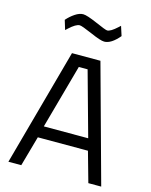

<svg xmlns="http://www.w3.org/2000/svg" viewBox="-134 -1009 864 1095"><g transform="rotate(15 298.0 -461.5)"><path d="M24 0ZM446 -178H150L100 0H24L214 -692H382L572 0H496ZM167 -247H429L324 -626H272ZM291 -830Q229 -857 216 -857Q194 -857 155 -821L142 -809L125 -865Q146 -889 171.5 -906Q197 -923 219 -923Q241 -923 303 -896Q364 -869 374 -869Q394 -869 432 -904L444 -915L462 -859Q415 -803 374 -803Q352 -803 291 -830Z"/></g></svg>

Font: Cairo
Style: Regular
Weight: 400
Designer: Mohamed Gaber, the designers of Titillium
Foundry: Kief Type Foundry
Version: Version 2.009; ttfautohint (v1.5.33-1714) -l 8 -r 50 -G 200 